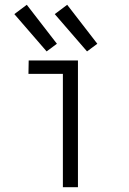

<svg xmlns="http://www.w3.org/2000/svg" viewBox="-20 -783 540 803"><path d="M175 -568 40 -724 92 -763 218 -600ZM344 -568 209 -724 261 -763 387 -600ZM243 0V-474H99L100 -530H306V0Z"/></svg>

Font: Iosevka SS01 Light
Style: Regular
Weight: 300
Monospace: yes
Designer: Belleve Invis
Foundry: Belleve Invis
Version: 2.3.3; ttfautohint (v1.8.3)